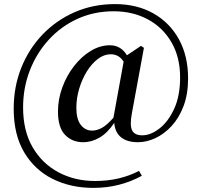

<svg xmlns="http://www.w3.org/2000/svg" viewBox="-20 -748 986 938"><path d="M653.8 -53.2Q601.6 -53.2 571.8 -76.9Q542 -100.6 538.1 -147.9Q505.9 -99.1 467 -76.2Q428.2 -53.2 386.2 -53.2Q332.5 -53.2 297.9 -89.1Q263.2 -125 263.2 -203.1Q263.2 -263.2 284.4 -321Q305.7 -378.9 341.8 -425.3Q377.9 -471.7 423.3 -499.3Q468.8 -526.9 517.1 -526.9Q570.3 -526.9 600.1 -478L668.9 -523.9L683.1 -514.2L624 -192.9Q613.3 -134.3 625.7 -110.6Q638.2 -86.9 674.8 -86.9Q715.8 -86.9 758.8 -120.1Q801.8 -153.3 830.8 -216.3Q859.9 -279.3 859.9 -370.1Q859.9 -468.3 817.9 -541Q775.9 -613.8 702.4 -653.3Q628.9 -692.9 535.2 -692.9Q439.5 -692.9 358.6 -656Q277.8 -619.1 218.3 -554Q158.7 -488.8 125.7 -403.8Q92.8 -318.8 92.8 -223.1Q92.8 -108.4 139.6 -28.3Q186.5 51.8 266.1 94Q345.7 136.2 443.8 136.2Q506.8 136.2 560.1 123.5Q613.3 110.8 659.2 86.9L672.9 110.8Q622.1 138.7 562.7 154.3Q503.4 169.9 436 169.9Q325.2 169.9 237.1 126Q148.9 82 97.9 -4.2Q46.9 -90.3 46.9 -216.8Q46.9 -323.7 83.7 -416.3Q120.6 -508.8 187.5 -578.9Q254.4 -648.9 344.7 -688.5Q435.1 -728 542 -728Q648.4 -728 728.8 -682.9Q809.1 -637.7 854 -556.2Q898.9 -474.6 898.9 -365.2Q898.9 -288.1 876.7 -229.7Q854.5 -171.4 818.1 -132.1Q781.7 -92.8 738.8 -73Q695.8 -53.2 653.8 -53.2ZM534.2 -172.9 584 -446.8Q571.3 -466.3 555.4 -474.6Q539.6 -482.9 521 -482.9Q488.3 -482.9 458.3 -460.2Q428.2 -437.5 404.5 -399.4Q380.9 -361.3 366.9 -314.7Q353 -268.1 353 -221.2Q353 -165.5 374.8 -137.7Q396.5 -109.9 430.2 -109.9Q451.7 -109.9 476.1 -122.3Q500.5 -134.8 534.2 -172.9Z"/></svg>

Font: Source Han Serif TW SemiBold
Style: Regular
Weight: 600
Designer: Ryoko NISHIZUKA Ë•øÂ°öÊ∂ºÂ≠ê (kana & ideographs); Frank Grie√ühammer (Latin, Greek & Cyrillic); Wenlong ZHANG Âº†ÊñáÈæô 
Foundry: Adobe
Version: Version 2.003;hotconv 1.1.1;makeotfexe 2.6.0